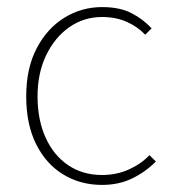

<svg xmlns="http://www.w3.org/2000/svg" viewBox="-20 -510 486 542"><path d="M268 12Q207 12 158.5 -17.5Q110 -47 82 -103Q54 -159 54 -238Q54 -318 84 -374.5Q114 -431 162.5 -460.5Q211 -490 268 -490Q318 -490 351 -473Q384 -456 408 -430L390 -412Q368 -435 337.5 -448.5Q307 -462 268 -462Q217 -462 176 -433.5Q135 -405 110.5 -354.5Q86 -304 86 -238Q86 -172 108.5 -122Q131 -72 172 -44Q213 -16 268 -16Q309 -16 343.5 -31.5Q378 -47 402 -72L420 -54Q390 -24 352.5 -6Q315 12 268 12Z"/></svg>

Font: Mada ExtraLight
Style: Regular
Weight: 250
Designer: Khaled Hosny
Version: Version 1.5